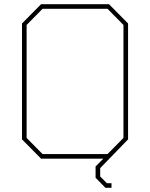

<svg xmlns="http://www.w3.org/2000/svg" viewBox="-20 -757 716 916"><path d="M483 139 436 91V37L473 0H176L85 -92V-645L176 -737H500L591 -645V-92L458 45V85L490 117H512V139ZM183 -22H493L569 -99V-638L493 -715H183L107 -638V-99Z"/></svg>

Font: Tomorrow Thin
Style: Regular
Weight: 250
Designer: Tony de Marco, Monica Rizzolli
Foundry: Just in Type
Version: Version 2.002